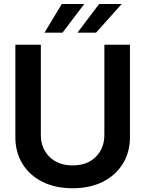

<svg xmlns="http://www.w3.org/2000/svg" viewBox="-20 -958 748 989"><path d="M517.6 -727.5H649.4V-252Q649.4 -173.8 612.5 -114.3Q575.7 -54.7 509.3 -21.5Q442.9 11.7 354.5 11.7Q265.1 11.7 198.7 -21.5Q132.3 -54.7 95.7 -114.3Q59.1 -173.8 59.1 -252V-727.5H190.4V-262.7Q190.4 -194.3 234.9 -150.1Q279.3 -106 354.5 -106Q429.2 -106 473.4 -150.1Q517.6 -194.3 517.6 -262.7ZM378.9 -789.6 490.7 -937.5H606.9L474.6 -789.6ZM209 -789.6 298.3 -937.5H414.1L301.8 -789.6Z"/></svg>

Font: Inter Display Semi Bold
Style: Regular
Weight: 600
Designer: Rasmus Andersson
Foundry: rsms
Version: Version 4.000;git-37864ae